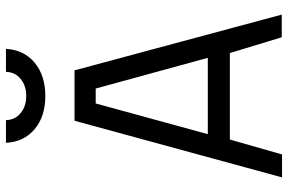

<svg xmlns="http://www.w3.org/2000/svg" viewBox="-181 -785 966 644"><g transform="rotate(-90 302.0 -463.0)"><path d="M29 0 219 -696H388L575 -1H499L446 -175H156L106 0ZM277 -625 174 -249H430L327 -625ZM145 -926H221Q222 -895 245 -876.5Q268 -858 302 -858Q336 -858 359 -876.5Q382 -895 383 -926H460Q457 -866 414 -830Q371 -794 302 -794Q233 -794 190.5 -830Q148 -866 145 -926Z"/></g></svg>

Font: TitilliumText22L Rg
Style: Regular
Weight: 400
Designer: Campivisivi
Foundry: Campivisivi
Version: 1.000